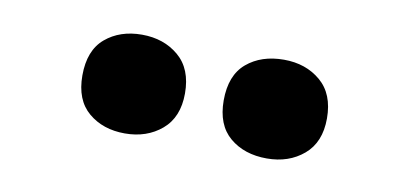

<svg xmlns="http://www.w3.org/2000/svg" viewBox="-32 -837 615 293"><g transform="rotate(10 275.0 -690.5)"><path d="M91 -690Q91 -729 113.5 -748Q136 -767 170 -767Q204 -767 227 -747.5Q250 -728 250 -690Q250 -653 227 -633.5Q204 -614 170 -614Q136 -614 113.5 -633Q91 -652 91 -690ZM310 -690Q310 -729 332.5 -748Q355 -767 390 -767Q424 -767 447 -747.5Q470 -728 470 -690Q470 -653 447 -633.5Q424 -614 390 -614Q355 -614 332.5 -633Q310 -652 310 -690Z"/></g></svg>

Font: Noto Sans Sinhala UI SemiCondensed Black
Style: Regular
Weight: 900
Width: 4
Designer: Jelle Bosma - Monotype Design Team
Foundry: Monotype Imaging Inc.
Version: Version 2.006; ttfautohint (v1.8.4.7-5d5b)